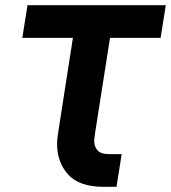

<svg xmlns="http://www.w3.org/2000/svg" viewBox="-20 -720 659 740"><path d="M379 0Q285 0 242.5 -47.5Q200 -95 200 -165Q200 -179 202 -193.5Q204 -208 206 -221L261 -574H66L86 -700H619L599 -574H404L347 -211Q346 -201 344.5 -192Q343 -183 343 -177Q343 -155 356 -140.5Q369 -126 399 -126H449L429 0Z"/></svg>

Font: MuseoModerno Thin SemiBold
Style: Italic
Weight: 600
Italic angle: -9°
Version: Version 1.003